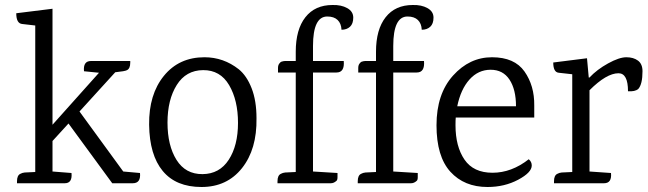

<svg xmlns="http://www.w3.org/2000/svg" viewBox="-20 -733 2594 768"><path d="M344 -489H501V-482Q501 -458 487 -452Q480 -448 441 -444L298 -287L473 -47L540 -41Q544 0 511 0H429L254 -239L190 -169V-47L266 -41Q270 0 239 0H48V-8Q48 -32 62 -38Q69 -42 79 -43L121 -45V-631L69 -637Q45 -639 45 -680L190 -698V-234L376 -442L316 -448Q312 -489 344 -489Z M792.5 -452.5Q724 -452 687 -393Q650 -334 650 -242.5Q650 -151 686 -93.5Q722 -36 790 -36.5Q858 -37 895 -94Q932 -151 932 -241.5Q932 -332 896.5 -392.5Q861 -453 792.5 -452.5ZM798 -504Q874 -504 935 -456Q967 -430 986.5 -380Q1006 -330 1006 -260Q1008 -136 948 -60.5Q888 15 786 15Q684 15 631 -49Q578 -113 576.5 -234Q575 -355 635.5 -429.5Q696 -504 798 -504Z M1092 -443V-461Q1092 -472 1097 -478.5Q1102 -485 1105 -486Q1114 -489 1120 -489H1163V-526Q1163 -615 1201.5 -664Q1240 -713 1310 -713Q1345 -714 1369 -700.5Q1393 -687 1393 -662.5Q1393 -638 1380 -626Q1367 -614 1346 -614Q1345 -639 1330.5 -653Q1316 -667 1289 -667Q1232 -667 1232 -549V-489H1355Q1359 -443 1326 -443H1232V-47L1330 -41V-24Q1330 -12 1325 -9Q1315 0 1303 0H1090V-8Q1090 -32 1104 -38Q1111 -42 1121 -43L1163 -45V-443Z M1413 -443V-461Q1413 -472 1418 -478.5Q1423 -485 1426 -486Q1435 -489 1441 -489H1484V-526Q1484 -615 1522.5 -664Q1561 -713 1631 -713Q1666 -714 1690 -700.5Q1714 -687 1714 -662.5Q1714 -638 1701 -626Q1688 -614 1667 -614Q1666 -639 1651.5 -653Q1637 -667 1610 -667Q1553 -667 1553 -549V-489H1676Q1680 -443 1647 -443H1553V-47L1651 -41V-24Q1651 -12 1646 -9Q1636 0 1624 0H1411V-8Q1411 -32 1425 -38Q1432 -42 1442 -43L1484 -45V-443Z M2117 -263H1803Q1802 -253 1802 -232Q1802 -147 1838 -94.5Q1874 -42 1950 -42Q2026 -42 2095 -96Q2107 -86 2107 -71Q2107 -43 2052.5 -14Q1998 15 1930 15Q1837 15 1781.5 -46Q1726 -107 1726 -232Q1726 -357 1792 -430.5Q1858 -504 1948 -504Q2038 -504 2078 -447Q2118 -390 2117 -311ZM2044 -308Q2044 -375 2018 -414.5Q1992 -454 1942.5 -454Q1893 -454 1858 -415Q1823 -376 1809 -308Z M2550 -448Q2550 -396 2533 -377Q2520 -366 2492 -368Q2492 -440 2454 -440Q2406 -440 2338 -372V-47L2424 -41Q2428 0 2396 0H2196V-8Q2196 -32 2210 -38Q2217 -42 2227 -43L2269 -45V-436L2215 -442Q2193 -444 2193 -483L2328 -500L2335 -423H2338Q2368 -455 2412.5 -479.5Q2457 -504 2485.5 -504Q2514 -504 2532 -490.5Q2550 -477 2550 -448Z"/></svg>

Font: Karma
Style: Regular
Weight: 400
Designer: Joana Correia
Foundry: Indian Type Foundry
Version: Version 1.202;PS 1.0;hotconv 1.0.78;makeotf.lib2.5.61930; tt